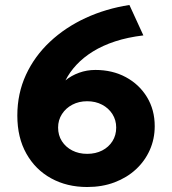

<svg xmlns="http://www.w3.org/2000/svg" viewBox="-20 -735 688 770"><path d="M329.5 15Q248.5 15 185.2 -19.8Q122 -54.5 85.8 -118.8Q49.5 -183 49.5 -271.5Q49.5 -360 84 -434.8Q118.5 -509.5 180 -567.2Q241.5 -625 323.2 -662.8Q405 -700.5 499 -715L555 -593Q492 -585.5 441.8 -569Q391.5 -552.5 352.8 -528.5Q314 -504.5 286.8 -475.2Q259.5 -446 242.5 -412.5Q266 -432 297 -443.2Q328 -454.5 362.5 -454.5Q431 -454.5 484.8 -425.5Q538.5 -396.5 569.5 -345.5Q600.5 -294.5 600.5 -229Q600.5 -178 580.8 -133.5Q561 -89 525 -55.8Q489 -22.5 439.5 -3.8Q390 15 329.5 15ZM329.5 -118Q363.5 -118 389.8 -131.5Q416 -145 431 -168.8Q446 -192.5 446 -223.5Q446 -253.5 430.8 -277.5Q415.5 -301.5 389.2 -315.2Q363 -329 329.5 -329Q296.5 -329 270.2 -315.2Q244 -301.5 228.5 -277.5Q213 -253.5 213 -223.5Q213 -192.5 228.2 -168.8Q243.5 -145 269.8 -131.5Q296 -118 329.5 -118Z"/></svg>

Font: Geologica Roman
Style: Bold
Weight: 700
Designer: Sindre Bremnes, Frode Helland
Foundry: Monokrom Skriftforlag AS
Version: Version 1.010;gftools[0.9.28]